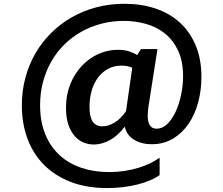

<svg xmlns="http://www.w3.org/2000/svg" viewBox="-20 -752 1158 996"><path d="M93.3 -205.1Q93.3 -279.3 111.3 -347.4Q129.4 -415.5 163.1 -474.1Q196.8 -532.7 244.6 -580.3Q292.5 -627.9 351.6 -661.9Q410.6 -695.8 480 -714.1Q549.3 -732.4 626 -732.4Q712.9 -732.4 786.1 -708Q859.4 -683.6 912.4 -635.5Q965.3 -587.4 995.1 -516.4Q1024.9 -445.3 1024.9 -352.5Q1024.9 -283.2 1007.8 -220.2Q990.7 -157.2 957.8 -109.1Q924.8 -61 877 -32.5Q829.1 -3.9 767.6 -3.9Q735.8 -3.9 711.2 -11.5Q686.5 -19 668.9 -31.5Q651.4 -43.9 641.1 -60.5Q630.9 -77.1 627.4 -95.2Q590.8 -47.4 550.8 -25.6Q510.7 -3.9 472.2 -2.4Q439.9 -1.5 412.6 -13.2Q385.3 -24.9 365 -49.1Q344.7 -73.2 333.5 -109.1Q322.3 -145 322.3 -192.4Q322.3 -259.3 344.5 -314.7Q366.7 -370.1 404.1 -409.9Q441.4 -449.7 490 -471.7Q538.6 -493.7 590.8 -493.7Q624.5 -493.7 649.4 -485.6Q674.3 -477.5 691.4 -466.3L711.4 -497.6H796.9L751.5 -207.5Q748 -187 746.6 -165.3Q745.1 -143.6 748.5 -125.5Q752 -107.4 762.2 -95.9Q772.5 -84.5 793 -84.5Q822.8 -84.5 847.9 -108.9Q873 -133.3 891.1 -172.4Q909.2 -211.4 919.4 -259.8Q929.7 -308.1 929.7 -356.4Q929.7 -433.6 904.5 -488Q879.4 -542.5 836.9 -577.1Q794.4 -611.8 738.5 -627.7Q682.6 -643.6 621.6 -643.6Q561 -643.6 505.4 -628.9Q449.7 -614.3 401.6 -587.2Q353.5 -560.1 314 -521.2Q274.4 -482.4 246.6 -433.8Q218.8 -385.3 203.4 -327.9Q188 -270.5 188 -206.1Q188 -121.1 214.6 -56.2Q241.2 8.8 288.6 52.5Q335.9 96.2 401.6 118.4Q467.3 140.6 545.9 140.6Q587.4 140.6 625.5 134.8Q663.6 128.9 697 118.9Q730.5 108.9 758.5 95.2Q786.6 81.5 808.1 65.9V156.2Q786.6 171.9 756.6 184.3Q726.6 196.8 690.9 205.6Q655.3 214.4 615.7 219Q576.2 223.6 536.1 223.6Q429.7 223.6 347.4 191.9Q265.1 160.2 208.5 103.3Q151.9 46.4 122.6 -32.5Q93.3 -111.3 93.3 -205.1ZM444.3 -198.7Q444.3 -145 461.2 -120.8Q478 -96.7 511.2 -96.7Q542 -96.7 574.7 -116.5Q607.4 -136.2 633.8 -175.3L666 -400.4Q654.8 -405.8 640.6 -408.7Q626.5 -411.6 610.4 -411.6Q570.8 -411.6 539.8 -394.5Q508.8 -377.4 487.5 -348.4Q466.3 -319.3 455.3 -280.5Q444.3 -241.7 444.3 -198.7Z"/></svg>

Font: Tauri
Style: Regular
Weight: 400
Designer: Yvonne Schüttler
Foundry: Yvonne Schüttler
Version: Version 1.003; ttfautohint (v0.93.8-669f) -l 13 -r 13 -G 200